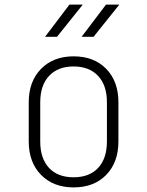

<svg xmlns="http://www.w3.org/2000/svg" viewBox="-20 -805 640 835"><path d="M300 10Q212 10 158.5 -44.5Q105 -99 105 -190V-360Q105 -451 158.5 -505.5Q212 -560 300 -560Q389 -560 442 -505.5Q495 -451 495 -360V-190Q495 -99 442 -44.5Q389 10 300 10ZM300 -34Q369 -34 407 -75Q445 -116 445 -190V-360Q445 -434 406.5 -475Q368 -516 300 -516Q232 -516 193.5 -475Q155 -434 155 -360V-190Q155 -116 193 -75Q231 -34 300 -34ZM335 -645 441 -785H499L387 -645ZM176 -645 282 -785H340L228 -645Z"/></svg>

Font: NKDuy Mono Thin
Style: Regular
Weight: 100
Monospace: yes
Designer: NKDuy
Foundry: NKDuy
Version: Version 2.251; ttfautohint (v1.8.4.7-5d5b)